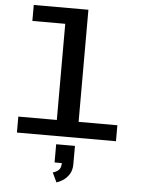

<svg xmlns="http://www.w3.org/2000/svg" viewBox="-65 -800 830 1120"><g transform="rotate(5 350.0 -240.0)"><path d="M53.5 0V-93.5H279V-656.5H86.5V-750H406.5V-93.5H633.5V0ZM287.5 154.5V48H397.5V154.5Q397.5 191.5 381.5 215.5Q365.5 239.5 344.5 252.5Q323.5 265.5 308.5 269.5L282 213.5Q298 210 314 197.5Q330 185 330 154.5Z"/></g></svg>

Font: Trispace SemiExpanded Medium
Style: Regular
Weight: 500
Width: 6
Designer: Tyler Finck
Foundry: Etcetera Type Company
Version: Version 1.210; ttfautohint (v1.8.3)